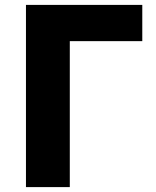

<svg xmlns="http://www.w3.org/2000/svg" viewBox="-20 -764 639 784"><path d="M86 0H265V-596H561V-744H86Z"/></svg>

Font: Noto Sans CJK KR Black
Style: Regular
Weight: 900
Designer: Ryoko NISHIZUKA (kana & ideographs); Paul D. Hunt (Latin, Greek & Cyrillic); Wenlong ZHANG (bopomofo); Sandoll Communica
Foundry: Adobe Systems Incorporated
Version: Version 1.004;PS 1.004;hotconv 1.0.82;makeotf.lib2.5.63406